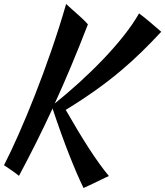

<svg xmlns="http://www.w3.org/2000/svg" viewBox="-83 -792 827 961"><path d="M357 -670C333 -699 286 -736 248 -772C158 -460 24 -134 -63 35C-45 48 -16 65 12 88C74 -28 128 -136 180 -249C240 -68 294 64 335 149C368 135 449 94 462 89C398 12 331 -94 246 -242C475 -382 598 -498 724 -633C695 -658 645 -702 613 -725C531 -579 346 -398 191 -274C247 -396 300 -523 357 -670Z"/></svg>

Font: Yesteryear
Style: Regular
Weight: 400
Designer: Astigmatic (AOETI)
Foundry: Astigmatic (AOETI)
Version: Version 1.000